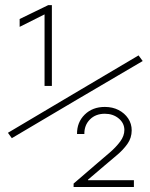

<svg xmlns="http://www.w3.org/2000/svg" viewBox="-20 -748 602 768"><path d="M27.3 -195.3 11.7 -216.8 273.4 -372.1 534.2 -526.4 550.8 -503.9 288.1 -349.6ZM158.2 -404.3V-701.2L164.1 -693.4L58.6 -640.6V-671.9L172.9 -727.5H187.5V-404.3ZM274.4 0V-13.7L372.1 -97.7Q394.5 -116.7 418.9 -137.7Q443.4 -158.7 460.4 -181.4Q477.5 -204.1 477.5 -228.5Q477.1 -255.9 454.6 -274.4Q432.1 -293 399.4 -293Q362.3 -293 339.6 -270Q316.9 -247.1 317.4 -211.9H288.1Q287.6 -258.8 318.8 -289.6Q350.1 -320.3 399.4 -320.3Q430.2 -320.3 454.3 -307.9Q478.5 -295.4 492.7 -274.2Q506.8 -252.9 506.8 -226.6Q506.8 -196.3 489.5 -172.1Q472.2 -147.9 447.3 -127.2Q422.4 -106.4 398.4 -85.9L332 -29.3V-27.3H360.4H515.6V0Z"/></svg>

Font: Reddit Mono ExtraLight
Style: Regular
Weight: 250
Monospace: yes
Designer: Stephen Hutchings
Foundry: Reddit
Version: Version 1.014